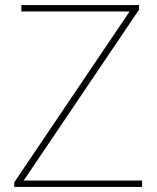

<svg xmlns="http://www.w3.org/2000/svg" viewBox="-20 -734 618 754"><path d="M538 0H36V-18L489 -689H64V-714H526V-696L73 -25H538Z"/></svg>

Font: Noto Sans Khmer UI Thin
Style: Regular
Weight: 100
Designer: Danh Hong and the Monotype Design Team
Foundry: Monotype Imaging Inc.
Version: Version 2.002; ttfautohint (v1.8.4.7-5d5b)